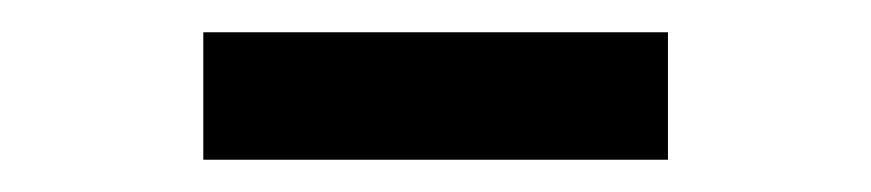

<svg xmlns="http://www.w3.org/2000/svg" viewBox="-20 -734 540 119"><path d="M106 -635V-714H394V-635Z"/></svg>

Font: Literata Variable Black
Style: Regular
Weight: 900
Designer: Latin by Veronika Burian and Jose Scaglione. Greek by Irene Vlachou. Cyrillic by Vera Evstafieva.
Foundry: TypeTogether
Version: Version 3.021